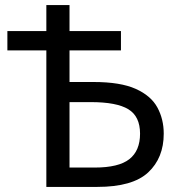

<svg xmlns="http://www.w3.org/2000/svg" viewBox="-20 -734 715 754"><path d="M162 0V-536H9V-612H162V-714H253V-612H455V-536H253V-412H347Q453 -412 513 -385Q573 -358 598 -312Q623 -266 623 -209Q623 -114 562 -57Q501 0 362 0ZM253 -76H352Q446 -76 488 -109Q530 -142 530 -209Q530 -277 484 -305Q438 -333 337 -333H253Z"/></svg>

Font: Noto IKEA Arabic
Style: Regular
Weight: 400
Designer: Monotype Design Team
Foundry: Monotype Imaging Inc.
Version: Version 1.200